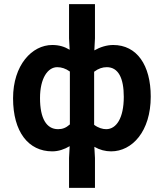

<svg xmlns="http://www.w3.org/2000/svg" viewBox="-20 -719 790 926"><path d="M232 11C262 11 291 1 316 -14L313 43V187H438V43L435 -11C461 4 488 11 516 11C617 11 707 -85 707 -253C707 -405 640 -502 526 -502C495 -502 463 -492 435 -476L438 -534V-699H313V-534C314 -516 315 -498 316 -479C291 -494 265 -502 232 -502C134 -502 43 -405 43 -245C43 -83 117 11 232 11ZM173 -246C173 -341 210 -395 256 -395C276 -395 296 -389 317 -374V-119C298 -102 281 -96 260 -96C204 -96 173 -148 173 -246ZM495 -395C551 -395 577 -342 577 -252C577 -149 541 -96 492 -96C475 -96 454 -102 434 -117V-373C455 -389 475 -395 495 -395Z"/></svg>

Font: Source Sans Pro SemBd
Style: Regular
Weight: 700
Designer: Paul D. Hunt
Foundry: Adobe Systems Incorporated
Version: Version 2.020;PS 2.0;hotconv 1.0.86;makeotf.lib2.5.63406